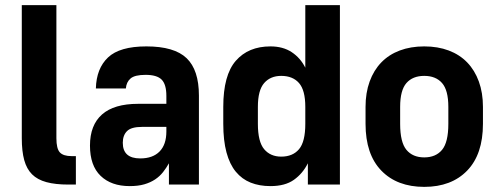

<svg xmlns="http://www.w3.org/2000/svg" viewBox="-20 -720 1945 749"><path d="M247 0Q196 0 161 -9.5Q126 -19 105 -40Q84 -61 74.5 -95.5Q65 -130 65 -181V-700H200V-181Q200 -140 213.5 -125.5Q227 -111 259 -111H276V0Z M486 6Q414 6 372.5 -34Q331 -74 331 -152Q331 -232 378 -273.5Q425 -315 519 -315H629V-346Q629 -391 610.5 -409.5Q592 -428 548 -428Q506 -428 489.5 -414Q473 -400 471 -375H354Q356 -453 401.5 -496Q447 -539 551 -539Q660 -539 708 -493Q756 -447 756 -347V0H639V-83Q629 -65 616 -48.5Q603 -32 585 -20Q567 -8 543 -1Q519 6 486 6ZM527 -102Q576 -102 602.5 -129Q629 -156 629 -207V-225H534Q492 -225 475.5 -208.5Q459 -192 459 -163Q459 -102 527 -102Z M1035 6Q992 6 958 -7.5Q924 -21 900 -50Q876 -79 863.5 -125.5Q851 -172 851 -237V-303Q851 -427 900 -483Q949 -539 1035 -539Q1084 -539 1118 -516.5Q1152 -494 1171 -456V-700H1306V0H1181V-83Q1161 -43 1126.5 -18.5Q1092 6 1035 6ZM1077 -109Q1122 -109 1146.5 -138Q1171 -167 1171 -237V-303Q1171 -368 1146.5 -396Q1122 -424 1077 -424Q1035 -424 1010.5 -396Q986 -368 986 -303V-237Q986 -167 1010.5 -138Q1035 -109 1077 -109Z M1635 9Q1529 9 1467.5 -54.5Q1406 -118 1406 -237V-303Q1406 -358 1422 -402Q1438 -446 1467.5 -476.5Q1497 -507 1539.5 -523Q1582 -539 1635 -539Q1688 -539 1730.5 -523Q1773 -507 1802.5 -476.5Q1832 -446 1848 -402Q1864 -358 1864 -303V-237Q1864 -118 1802.5 -54.5Q1741 9 1635 9ZM1635 -106Q1680 -106 1704.5 -135.5Q1729 -165 1729 -237V-303Q1729 -368 1704.5 -396Q1680 -424 1635 -424Q1590 -424 1565.5 -396Q1541 -368 1541 -303V-237Q1541 -165 1565.5 -135.5Q1590 -106 1635 -106Z"/></svg>

Font: 
Style: 㨦
Weight: 700
Designer: A.Korolkova, Vitaly Kuzmin
Foundry: ParaType Ltd
Version: Version 2.000